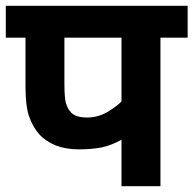

<svg xmlns="http://www.w3.org/2000/svg" viewBox="-20 -642 667 662"><path d="M533.2 -512.2V0H398.9V-160.2Q364.3 -141.1 331.1 -133.8Q295.9 -127 252 -127Q207.5 -127 171.9 -140.6Q137.7 -155.3 117.2 -176.8Q92.8 -204.1 80.1 -241.2Q67.9 -277.3 67.9 -345.2V-512.2H0V-622.1H627V-512.2ZM398.9 -512.2H202.1V-353Q202.1 -306.6 207 -287.6Q212.4 -267.6 225.1 -253.9Q242.2 -236.8 279.8 -236.8Q316.9 -236.8 349.6 -255.4Q380.9 -273.9 398.9 -292Z"/></svg>

Font: Droid Sans Thai
Style: Bold
Weight: 700
Designer: Steve Matteson
Foundry: Ascender Corporation
Version: Version 1.00